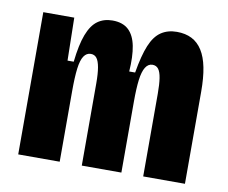

<svg xmlns="http://www.w3.org/2000/svg" viewBox="-65 -622 833 702"><g transform="rotate(10 351.5 -271.0)"><path d="M44 0V-333V-528H159L162 -369H185Q192 -433 206.5 -471Q221 -509 244 -525.5Q267 -542 299 -542Q337 -542 358.5 -522Q380 -502 387.5 -463.5Q395 -425 391 -369H413Q424 -434 439.5 -471.5Q455 -509 479.5 -525.5Q504 -542 538 -542Q570 -542 593.5 -530Q617 -518 632.5 -493.5Q648 -469 655.5 -431.5Q663 -394 663 -341V0H508V-307Q508 -342 504.5 -364.5Q501 -387 493 -397.5Q485 -408 471 -408Q455 -408 445 -392Q435 -376 431 -344.5Q427 -313 427 -264V0H280V-305Q280 -341 276 -364Q272 -387 264 -397.5Q256 -408 242 -408Q226 -408 216 -393Q206 -378 202 -346Q198 -314 198 -263V0Z"/></g></svg>

Font: Bricolage Grotesque 24pt Condensed ExtraBold
Style: Regular
Weight: 800
Width: 3
Designer: Mathieu Triay
Foundry: Atelier Triay
Version: Version 1.001;gftools[0.9.33.dev8+g029e19f]